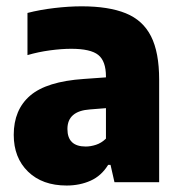

<svg xmlns="http://www.w3.org/2000/svg" viewBox="-20 -577 571 608"><path d="M191 10.5Q114 10.5 68.8 -33.5Q23.5 -77.5 23.5 -150Q23.5 -229.5 75.5 -274.2Q127.5 -319 245.5 -327L315.5 -332V-334.5Q315.5 -383.5 291.2 -403Q267 -422.5 205.5 -422.5Q175 -422.5 138 -417.5Q101 -412.5 67 -402.5V-536Q105.5 -546 151.8 -551.5Q198 -557 238.5 -557Q324 -557 378.2 -535Q432.5 -513 458.2 -462.2Q484 -411.5 484 -324.5V0H342.5L330 -55H322.5Q301 -20 266.8 -4.8Q232.5 10.5 191 10.5ZM193.5 -168.5Q193.5 -113 251.5 -113Q267 -113 284 -118.5Q301 -124 315.5 -138V-234.5L265 -230.5Q193.5 -225.5 193.5 -168.5Z"/></svg>

Font: Encode Sans Semi Condensed ExtraBold
Style: Regular
Weight: 800
Width: 4
Designer: Multiple Designers
Foundry: Impallari Type
Version: Version 3.000; ttfautohint (v1.8.3) -l 8 -r 50 -G 200 -x 14 